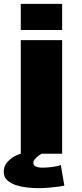

<svg xmlns="http://www.w3.org/2000/svg" viewBox="-48 -799 428 998"><path d="M60 0V-590.5H275V0ZM60 -779H275V-643H60ZM152 179Q126 179 95 175.8Q64 172.5 35.8 163.5Q7.5 154.5 -10.5 137.8Q-28.5 121 -28.5 94Q-28.5 64 -10.2 43.8Q8 23.5 29.5 12.5Q51 1.5 60 0H168.5Q164 2 153.8 9.2Q143.5 16.5 134.5 26.8Q125.5 37 125.5 47.5Q125.5 72.5 173.5 72.5Q197.5 72.5 227 68.5Q256.5 64.5 268 58.5L286.5 166Q281.5 167.5 260.5 170.5Q239.5 173.5 210.2 176.2Q181 179 152 179Z"/></svg>

Font: Anybody ExtraExpanded ExtraBold
Style: Regular
Weight: 800
Width: 8
Designer: Tyler Finck
Foundry: Etcetera Type Company
Version: Version 1.010; ttfautohint (v1.8.3) -l 8 -r 50 -G 200 -x 14 